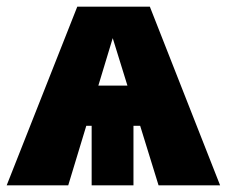

<svg xmlns="http://www.w3.org/2000/svg" viewBox="-35 -554 678 574"><path d="M623 0H439L384 -178H364V0H239V-178H223L169 0H-15L196 -534H413ZM346 -298 302 -440 259 -298Z"/></svg>

Font: Trujillo Black
Style: Regular
Weight: 900
Designer: Fira Sans original fonts by bBox Type GmbH, Carrois Corporate GbR, & Edenspiekermann AG / Changes by Cristiano Sobral
Foundry: Fira Sans original fonts by bBox Type GmbH, Carrois Corporate GbR, & Edenspiekermann AG / Changes by Cristiano Sobral
Version: Version 4.301;July 28, 2020;FontCreator 13.0.0.2655 64-bit